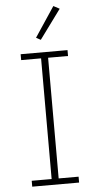

<svg xmlns="http://www.w3.org/2000/svg" viewBox="-62 -971 502 1008"><g transform="rotate(-5 189.5 -467.5)"><path d="M66 0V-31H171V-667H66V-698H313V-667H208V-31H313V0ZM178 -764 154 -777 259 -935 291 -918Z"/></g></svg>

Font: IBM Plex Sans Thai ExtLt
Style: Regular
Weight: 200
Designer: Mike Abbink, Paul van der Laan, Pieter van Rosmalen, Ben Mitchell, Mark Frömberg
Foundry: Bold Monday
Version: Version 1.2